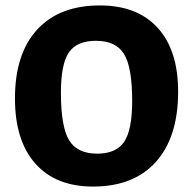

<svg xmlns="http://www.w3.org/2000/svg" viewBox="-20 -675 710 706"><path d="M347 -655Q485 -655 560 -572.5Q635 -490 635 -338Q635 -171 553.5 -80Q472 11 322 11Q185 11 110 -73.5Q35 -158 35 -313Q35 -477 116.5 -566Q198 -655 347 -655ZM333 -525Q263 -525 233.5 -482.5Q204 -440 204 -334Q204 -209 234 -159.5Q264 -110 337 -110Q407 -110 436.5 -153.5Q466 -197 466 -304Q466 -428 436 -476.5Q406 -525 333 -525Z"/></svg>

Font: Alegreya Sans SC ExtraBold
Style: Regular
Weight: 800
Designer: Juan Pablo del Peral
Foundry: Huerta Tipografica
Version: Version 2.007